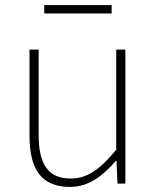

<svg xmlns="http://www.w3.org/2000/svg" viewBox="-20 -722 617 755"><path d="M255 13C328 13 383 -29 436 -90H438L442 0H473V-527H437V-133C372 -55 323 -20 258 -20C169 -20 132 -76 132 -192V-527H96V-188C96 -51 147 13 255 13ZM154 -669H419V-702H154Z"/></svg>

Font: Noto Sans JP Thin
Style: Regular
Weight: 100
Designer: Ryoko NISHIZUKA 西塚涼子 (kana, bopomofo & ideographs); Paul D. Hunt (Latin, Greek & Cyrillic); Sandoll Communications 산돌커뮤니
Foundry: Adobe
Version: Version 2.004;hotconv 1.0.118;makeotfexe 2.5.65603